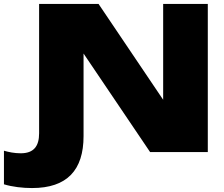

<svg xmlns="http://www.w3.org/2000/svg" viewBox="-133 -770 1136 972"><path d="M65 -95C65 -30 38 6 -28 6C-60 6 -89 0 -113 -7V163C-71 176 -18 182 29 182C207 182 290 91 290 -81V-499L627 0H919V-750H693V-265L366 -750H65Z"/></svg>

Font: Bounded ExtBd
Style: Regular
Weight: 800
Designer: Vlad Churkin
Version: Version 3.0